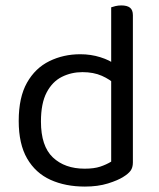

<svg xmlns="http://www.w3.org/2000/svg" viewBox="-20 -675 587 708"><path d="M390 -79V-415L470 -416V-76Q470 -57 461.5 -45.5Q453 -34 435 -23Q415 -10 378 1.5Q341 13 293 13Q221 13 166 -12Q111 -37 80 -90.5Q49 -144 49 -229Q49 -316 79.5 -370Q110 -424 162 -449.5Q214 -475 276 -475Q315 -475 350 -464Q385 -453 405 -437V-363Q386 -382 355.5 -395.5Q325 -409 284 -409Q243 -409 208 -391.5Q173 -374 152 -334Q131 -294 131 -227Q131 -136 175 -94.5Q219 -53 292 -53Q327 -53 349.5 -60.5Q372 -68 390 -79ZM470 -396 390 -395V-648Q395 -650 405.5 -652.5Q416 -655 427 -655Q449 -655 459.5 -646.5Q470 -638 470 -619Z"/></svg>

Font: Baloo Tammudu 2
Style: Regular
Weight: 400
Designer: Maithili Shingre, Omkar Shende and Ek Type
Foundry: Ek Type
Version: Version 1.700